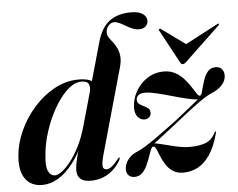

<svg xmlns="http://www.w3.org/2000/svg" viewBox="-52 -790 1067 862"><g transform="rotate(-5 481.5 -359.0)"><path d="M388.5 -391 354 -389.5Q358.5 -409 352.2 -423.5Q346 -438 319 -438Q293.5 -438 267.8 -418.5Q242 -399 218.5 -365.8Q195 -332.5 176 -291.2Q157 -250 145 -206.2Q133 -162.5 130 -121.5Q124.5 -70 135.5 -49.5Q146.5 -29 165.5 -29Q178 -29 196.8 -42.8Q215.5 -56.5 236.5 -83.2Q257.5 -110 277 -148.5Q296.5 -187 310.5 -236.5L415.5 -608.5Q433 -671 470.2 -699.8Q507.5 -728.5 569 -728.5Q603.5 -728.5 621.2 -715.8Q639 -703 639 -685Q639 -670 628.5 -659.8Q618 -649.5 598.5 -649.5Q584 -649.5 569.2 -655.5Q554.5 -661.5 540.2 -670Q526 -678.5 513 -684.8Q500 -691 489 -691Q475.5 -691 464 -678.8Q452.5 -666.5 452 -647Q452 -635 459 -624.5Q466 -614 475.8 -602Q485.5 -590 493.2 -574.2Q501 -558.5 503.5 -537.2Q506 -516 497.5 -486L390.5 -105.5Q379.5 -66 381.5 -51Q383.5 -36 398 -36Q408.5 -36 421 -45Q433.5 -54 452 -77.5Q455 -81.5 456.5 -82.8Q458 -84 459.5 -83.5Q461.5 -83.5 461.2 -80.8Q461 -78 458.5 -72.5Q445 -48 425 -29.8Q405 -11.5 379.5 -1.2Q354 9 324 9Q291.5 9 276.8 -4.5Q262 -18 262 -42Q262 -53.5 264.8 -70Q267.5 -86.5 274.2 -111.8Q281 -137 292 -175.5L301 -174.5Q276 -116 244.5 -75Q213 -34 177.5 -12.5Q142 9 104 9Q73 9 50.2 -5.8Q27.5 -20.5 16.2 -50.8Q5 -81 8.5 -127Q12.5 -184 38 -240.8Q63.5 -297.5 105 -344.5Q146.5 -391.5 198.8 -420Q251 -448.5 307 -448.5Q339 -448.5 357 -441Q375 -433.5 382.5 -420.5Q390 -407.5 388.5 -391ZM609 -123Q616.5 -128.5 635.5 -143.2Q654.5 -158 681 -178.5Q707.5 -199 735.5 -221Q764 -243.5 788.2 -262.5Q812.5 -281.5 833 -296.2Q853.5 -311 870 -321Q886.5 -331 899 -336Q929 -348.5 946 -367.8Q963 -387 963 -410.5Q963 -427.5 953.2 -438.8Q943.5 -450 925 -450Q905 -450 893 -437.8Q881 -425.5 873.8 -407.5Q866.5 -389.5 862 -371.5Q857.5 -353.5 853.5 -341Q849.5 -328.5 843.5 -328.5Q838 -328.5 829.8 -341Q821.5 -353.5 809.8 -371.8Q798 -390 781.8 -408.2Q765.5 -426.5 743.2 -438.8Q721 -451 692 -451Q649.5 -451 616.5 -429Q583.5 -407 564.2 -372Q545 -337 545 -299Q545 -273 557.5 -258.5Q570 -244 588 -244Q600 -244 608.5 -251.8Q617 -259.5 617 -271.5Q617 -281.5 612.5 -288Q608 -294.5 596 -300.5Q580 -308 570 -315Q560 -322 560 -334Q560 -346.5 569.5 -355Q579 -363.5 600.5 -363.5Q620.5 -363.5 652 -356Q683.5 -348.5 719 -338.2Q754.5 -328 787.5 -320.2Q820.5 -312.5 844.5 -312.5L850.5 -326Q845 -322 826.8 -307.2Q808.5 -292.5 782.8 -272Q757 -251.5 729 -229Q702 -209 675.8 -189.5Q649.5 -170 625.2 -153Q601 -136 580.2 -123.2Q559.5 -110.5 543.5 -103.5Q524 -96 510.8 -83.8Q497.5 -71.5 490.8 -56.8Q484 -42 484 -26Q484 -10.5 494 -0.8Q504 9 520.5 9Q541 9 554.8 -4.2Q568.5 -17.5 577.5 -37.2Q586.5 -57 593 -76.2Q599.5 -95.5 605 -108Q610.5 -120.5 617 -119Q624 -118.5 629.8 -105Q635.5 -91.5 643 -72.8Q650.5 -54 662.5 -35.2Q674.5 -16.5 693.2 -3.8Q712 9 740.5 9Q776 9 806.5 -7.2Q837 -23.5 861.2 -59.5Q885.5 -95.5 901 -155Q902 -158.5 902 -160.2Q902 -162 900.5 -162.5Q898.5 -163 897.5 -162Q896.5 -161 895 -157.5Q878 -123.5 848 -113.5Q818 -103.5 782 -103.5Q750.5 -103.5 717 -111.2Q683.5 -119 655.2 -126.5Q627 -134 610 -134ZM827.5 -547 696 -642Q694 -643.5 692 -643.8Q690 -644 688.5 -643Q687 -642.5 686.5 -640.5Q686 -638.5 687.5 -636L768.5 -485.5Q771 -481 773.5 -478.8Q776 -476.5 780 -476.5Q784.5 -476.5 788.2 -478.8Q792 -481 796.5 -485.5L955 -636Q957 -638.5 957.8 -640.5Q958.5 -642.5 957.5 -643Q956.5 -644 954.5 -643.8Q952.5 -643.5 949.5 -642L769.5 -547Z"/></g></svg>

Font: Fraunces 120pt SemiBold
Style: Italic
Weight: 600
Italic angle: -16°
Version: Version 1.000;[b76b70a41]